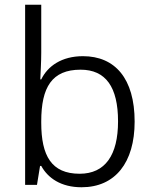

<svg xmlns="http://www.w3.org/2000/svg" viewBox="-20 -780 644 810"><path d="M154 -558V-760H86V0H136L149 -80H154C182 -29 237 10 324 10C466 10 548 -94 548 -267C548 -449 465 -543 330 -543C240 -543 181 -501 154 -445H150C151 -471 154 -518 154 -558ZM320 -486C426 -486 478 -413 478 -268C478 -126 424 -47 316 -47C197 -47 154 -123 154 -262V-268C154 -412 199 -486 320 -486Z"/></svg>

Font: Noto Sans Thaana Light
Style: Regular
Weight: 300
Designer: David Williams
Foundry: Google Inc.
Version: Version 3.001